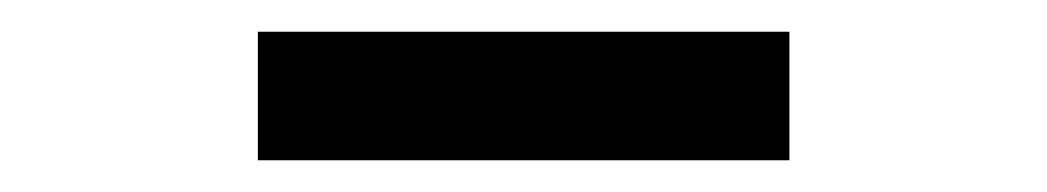

<svg xmlns="http://www.w3.org/2000/svg" viewBox="-20 -757 660 121"><path d="M142.5 -656H477.5V-737H142.5Z"/></svg>

Font: Monaspace Krypton SemiBold
Style: Regular
Weight: 600
Designer: Riley Cran & the Lettermatic Team
Foundry: Lettermatic
Version: Version 1.200 (Monaspace Krypton)